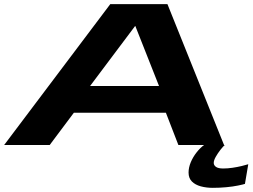

<svg xmlns="http://www.w3.org/2000/svg" viewBox="-23 -697 1214 923"><path d="M-3 0H216L332 -155H774.5L834.5 0H1054L782 -677H507ZM410 -283.5 626.5 -572H627.5L741.5 -283.5ZM1000 206Q1033 206 1064.8 203Q1096.5 200 1121 195Q1145.5 190 1154.5 187L1170.5 92.5Q1160 96 1139.2 101Q1118.5 106 1095 109.5Q1071.5 113 1050 113Q1026 113 1015.2 105.2Q1004.5 97.5 1004.5 86Q1004.5 74 1014.2 56.8Q1024 39.5 1036.5 23.5Q1049 7.5 1057.5 0H958Q939 14 921.8 36Q904.5 58 894 83.2Q883.5 108.5 883.5 132.5Q883.5 159.5 899.5 175.5Q915.5 191.5 942.2 198.8Q969 206 1000 206Z"/></svg>

Font: Anybody ExtraExpanded
Style: Bold Italic
Weight: 700
Width: 8
Italic angle: -10°
Version: Version 1.113;gftools[0.9.25]